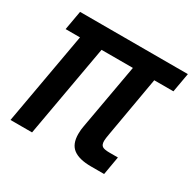

<svg xmlns="http://www.w3.org/2000/svg" viewBox="-127 -695 845 833"><g transform="rotate(30 295.5 -278.5)"><path d="M21 0 103 -461H31L48 -557H588L571 -461H475L423 -163Q418 -136 418 -125Q418 -105 428 -98.5Q438 -92 463 -92H506L490 0H424Q365 0 335.5 -22Q306 -44 306 -95Q306 -116 310 -136L368 -461H211L129 0Z"/></g></svg>

Font: Open Sauce Sans Medium Italic
Style: Regular
Weight: 500
Italic angle: -10°
Designer: Alfredo Marco Pradil
Foundry: Creative Sauce Fz LLC
Version: Version 1.477